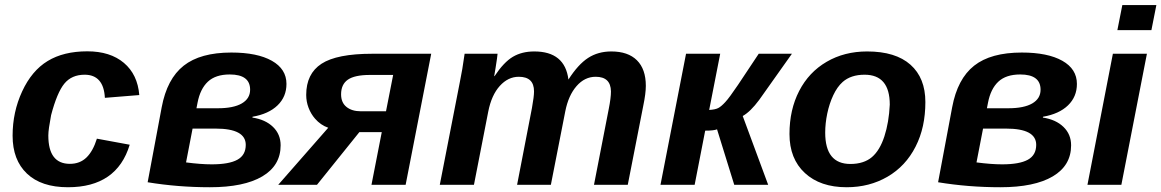

<svg xmlns="http://www.w3.org/2000/svg" viewBox="-20 -745 4682 774"><path d="M261.7 -84.5Q302.2 -84.5 328.6 -110.1Q355 -135.7 370.6 -186L502.9 -161.6Q451.2 9.8 253.9 9.8Q146.5 9.8 88.6 -45.2Q30.8 -100.1 30.8 -197.8Q30.8 -293.5 69.3 -376.5Q107.9 -460 172.1 -499Q236.3 -538.1 332 -538.1Q424.3 -538.1 479.5 -491.5Q534.7 -444.8 541.5 -361.8L402.8 -350.6Q400.4 -397 379.9 -420.4Q359.4 -443.8 321.3 -443.8Q269 -443.8 239.5 -408Q210 -372.1 186 -280.8Q180.7 -252.4 177.7 -231.9Q174.8 -211.4 174.8 -198.7Q174.8 -84.5 261.7 -84.5Z M1134.8 -406.7Q1134.8 -355 1098.9 -320.3Q1063 -285.6 998 -274.4L997.6 -271Q1049.8 -263.2 1080.6 -233.4Q1111.3 -203.6 1111.3 -159.2Q1111.3 -77.6 1037.4 -33.9Q963.4 9.8 826.2 9.8Q696.8 9.8 575.2 -10.3L631.8 -312.5Q653.3 -427.2 720.5 -480.2Q787.6 -533.2 912.6 -533.2Q1017.1 -533.2 1075.9 -500Q1134.8 -466.8 1134.8 -406.7ZM858.4 -308.6Q921.4 -308.6 954.8 -328.1Q988.3 -347.7 988.3 -383.3Q988.3 -414.1 967.8 -429.4Q947.3 -444.8 906.2 -444.8Q849.1 -444.8 818.1 -415.8Q787.1 -386.7 776.4 -331.1L772 -308.6ZM730 -90.3Q789.1 -82.5 833.5 -82.5Q903.3 -82.5 937 -101.1Q970.7 -119.6 970.7 -161.1Q970.7 -193.8 940.4 -210.2Q910.2 -226.6 849.1 -226.6H756.3Z M1428.7 -212.4 1257.8 0H1101.6L1303.2 -230Q1272.5 -240.7 1250 -266.6Q1233.4 -285.6 1223.9 -310.5Q1214.4 -335.4 1214.4 -362.3Q1214.4 -447.8 1276.1 -488Q1337.9 -528.3 1480.5 -528.3H1718.3L1615.2 0H1477.5L1519 -212.4ZM1434.6 -296.4H1536.1L1564.9 -442.9H1471.2Q1409.7 -442.9 1382.3 -423.8Q1355 -404.8 1355 -364.7Q1355 -331.5 1376.7 -314Q1398.4 -296.4 1434.6 -296.4Z M2064.5 0 2124.5 -310.1Q2132.8 -356 2132.8 -376.5Q2132.8 -406.2 2117.4 -420.9Q2102.1 -435.5 2071.3 -435.5Q2028.3 -435.5 1994.9 -398.7Q1961.4 -361.8 1948.2 -294.9L1890.6 0H1752.9L1834 -415.5Q1843.8 -461.9 1853 -528.3H1985.8Q1985.8 -524.9 1983.4 -508.1Q1981 -491.2 1977.8 -471.4Q1974.6 -451.7 1972.2 -438H1973.6Q2011.2 -494.6 2047.6 -516.1Q2084 -537.6 2133.8 -537.6Q2257.3 -537.6 2271.5 -424.3Q2310.5 -485.4 2350.8 -511.5Q2391.1 -537.6 2444.3 -537.6Q2511.7 -537.6 2547.6 -502Q2583.5 -466.3 2583.5 -398.9Q2583.5 -368.2 2573.2 -318.8L2510.7 0H2374.5L2434.1 -306.2Q2442.9 -350.1 2442.9 -376.5Q2442.4 -406.2 2427 -420.9Q2411.6 -435.5 2381.3 -435.5Q2336.9 -435.5 2304.2 -397.9Q2271.5 -360.4 2258.8 -296.4L2200.7 0Z M2822.8 -218.3 2780.3 0H2642.6L2745.6 -528.3H2883.3L2838.9 -301.8Q2863.8 -303.2 2875.7 -309.6Q2887.7 -315.9 2903.8 -333.5Q2912.1 -342.3 2924.8 -359.6Q2937.5 -377 2955.1 -402.8L3038.6 -528.3H3172.4L3040.5 -342.3Q3005.4 -294.9 2974.1 -277.3L3076.7 0H2939.9L2870.6 -223.6Q2857.4 -218.3 2822.8 -218.3Z M3710.4 -333.5Q3710.4 -283.2 3700.7 -238Q3690.9 -192.9 3670.9 -153.8Q3630.9 -75.2 3557.9 -32.7Q3484.9 9.8 3393.1 9.8Q3286.6 9.8 3224.6 -47.6Q3162.6 -105 3162.6 -204.6Q3162.6 -302.7 3201.7 -378.4Q3240.7 -454.1 3312.3 -495.8Q3383.8 -537.6 3475.6 -537.6Q3590.3 -537.6 3650.4 -484.1Q3710.4 -430.7 3710.4 -333.5ZM3566.9 -323.2Q3566.9 -443.8 3465.3 -443.8Q3410.2 -443.8 3377 -414.6Q3355 -395 3339.1 -361.1Q3323.2 -327.1 3314.9 -287.4Q3306.6 -247.6 3306.6 -210.4Q3306.6 -147 3332 -115.5Q3357.4 -84 3408.2 -84Q3435.5 -84 3457.3 -91.1Q3479 -98.1 3495.1 -111.8Q3526.9 -139.2 3545.2 -195.3Q3563.5 -251.5 3566.9 -323.2Z M4321.3 -406.7Q4321.3 -355 4285.4 -320.3Q4249.5 -285.6 4184.6 -274.4L4184.1 -271Q4236.3 -263.2 4267.1 -233.4Q4297.9 -203.6 4297.9 -159.2Q4297.9 -77.6 4223.9 -33.9Q4149.9 9.8 4012.7 9.8Q3883.3 9.8 3761.7 -10.3L3818.4 -312.5Q3839.8 -427.2 3907 -480.2Q3974.1 -533.2 4099.1 -533.2Q4203.6 -533.2 4262.5 -500Q4321.3 -466.8 4321.3 -406.7ZM4044.9 -308.6Q4107.9 -308.6 4141.4 -328.1Q4174.8 -347.7 4174.8 -383.3Q4174.8 -414.1 4154.3 -429.4Q4133.8 -444.8 4092.8 -444.8Q4035.6 -444.8 4004.6 -415.8Q3973.6 -386.7 3962.9 -331.1L3958.5 -308.6ZM3916.5 -90.3Q3975.6 -82.5 4020 -82.5Q4089.8 -82.5 4123.5 -101.1Q4157.2 -119.6 4157.2 -161.1Q4157.2 -193.8 4127 -210.2Q4096.7 -226.6 4035.6 -226.6H3942.9Z M4641.6 -724.6 4621.6 -623.5H4484.4L4504.4 -724.6ZM4603.5 -528.3 4500.5 0H4363.8L4466.3 -528.3Z"/></svg>

Font: Arimo
Style: Italic
Weight: 400
Italic angle: -12°
Designer: Steve Matteson
Foundry: Monotype Imaging Inc.
Version: Version 1.33